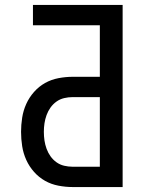

<svg xmlns="http://www.w3.org/2000/svg" viewBox="-20 -755 588 775"><path d="M273 0Q245 0 216 -5.5Q187 -11 162 -25Q137 -39 117.5 -61Q98 -83 86 -109.5Q74 -136 69.5 -165Q65 -194 65 -223Q65 -251 69.5 -280Q74 -309 86 -335.5Q98 -362 117.5 -384Q137 -406 162 -420Q187 -434 216 -439.5Q245 -445 273 -445H383V-653H113V-735H475V0ZM273 -82H383V-363H273Q256 -363 239 -359Q222 -355 208 -345Q194 -335 184 -321Q174 -307 168 -290.5Q162 -274 159.5 -257Q157 -240 157 -223Q157 -205 159.5 -188Q162 -171 168 -154.5Q174 -138 184 -124Q194 -110 208 -100Q222 -90 239 -86Q256 -82 273 -82Z"/></svg>

Font: Iosevka Semi-Condensed Medium
Style: Regular
Weight: 500
Monospace: yes
Designer: Belleve Invis
Foundry: Belleve Invis
Version: Version 27.3.5